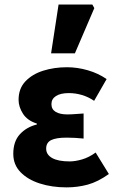

<svg xmlns="http://www.w3.org/2000/svg" viewBox="-20 -799 511 831"><path d="M267.8 12Q204.7 12 152.1 -4.9Q99.6 -21.9 68.5 -54.2Q37.5 -86.4 37.5 -133.1Q37.5 -187.1 66.2 -218.1Q94.8 -249.1 139.5 -260.2V-264.2Q98.4 -277.1 79.4 -306.9Q60.4 -336.7 60.4 -366.9Q60.4 -415.7 89.9 -446.8Q119.3 -477.9 166.9 -493Q214.5 -508 269.8 -508Q314.8 -508 360.3 -494.8Q405.8 -481.6 441.4 -456.7L387.4 -362.6Q362 -379.8 334.4 -387.9Q306.7 -396.1 278.1 -396.1Q242 -396.1 222.3 -383.4Q202.6 -370.7 202.6 -348.4Q202.6 -325.9 220.9 -314.9Q239.2 -303.8 271.4 -303.8Q287.5 -303.8 305.9 -305.3Q324.4 -306.8 341.8 -307.8V-199.3Q324 -201.3 304.8 -202.3Q285.7 -203.3 268.7 -203.3Q222.7 -203.3 201.2 -192.5Q179.8 -181.7 179.8 -155.8Q179.8 -129.6 205.8 -115Q231.8 -100.4 281.6 -100.4Q305.6 -100.4 335.2 -109Q364.8 -117.6 394 -138.8L451.2 -45.8Q403.5 -11.8 359.6 0.1Q315.6 12 267.8 12ZM201.1 -568.2 233.5 -779.4H379.6L388.2 -763.9L304.2 -568.2Z"/></svg>

Font: Source Sans 3
Style: Regular
Weight: 200
Designer: Paul D. Hunt
Foundry: Adobe
Version: Version 3.046;hotconv 1.0.118;makeotfexe 2.5.65603